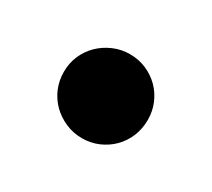

<svg xmlns="http://www.w3.org/2000/svg" viewBox="-51 -215 366 331"><g transform="rotate(30 131.5 -49.5)"><path d="M214.8 -49.8Q214.8 -32.2 208.5 -16.8Q202.1 -1.5 190.9 9.8Q179.7 21 164.6 27.6Q149.4 34.2 131.8 34.2Q114.7 34.2 99.4 27.6Q84 21 72.5 9.8Q61 -1.5 54.4 -16.8Q47.9 -32.2 47.9 -49.8Q47.9 -66.9 54.4 -82Q61 -97.2 72.5 -108.4Q84 -119.6 99.4 -126.2Q114.7 -132.8 131.8 -132.8Q149.4 -132.8 164.6 -126.2Q179.7 -119.6 190.9 -108.4Q202.1 -97.2 208.5 -82Q214.8 -66.9 214.8 -49.8Z"/></g></svg>

Font: Righteous
Style: Regular
Weight: 400
Version: Version 1.000